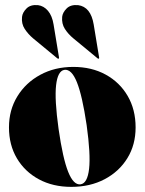

<svg xmlns="http://www.w3.org/2000/svg" viewBox="-20 -719 564 749"><path d="M266 -458Q337.5 -458 392.2 -428Q447 -398 478 -344.8Q509 -291.5 509 -222Q509 -154 476.8 -101.8Q444.5 -49.5 388 -19.8Q331.5 10 258 10Q186.5 10 131.8 -19.5Q77 -49 46 -101.2Q15 -153.5 15 -222Q15 -290 47.8 -343.2Q80.5 -396.5 137.2 -427.2Q194 -458 266 -458ZM294.5 0Q321 -4 327.5 -60Q334 -116 318 -231Q301 -346 280 -398.2Q259 -450.5 231 -446.5Q205 -442 198.8 -386.5Q192.5 -331 208.5 -216Q225 -101 246 -48.5Q267 4 294.5 0ZM189 -623.5 210 -496Q211 -492 209.5 -490.5Q207 -489 203.5 -491.5L109 -569.5Q90 -585.5 76.5 -606Q63 -626.5 66 -653.5Q68 -670.5 83.5 -686Q99 -701.5 128 -699Q151 -696 167.2 -676.8Q183.5 -657.5 189 -623.5ZM345.5 -623.5 366.5 -496Q367.5 -492 366 -490.5Q364 -489 360.5 -491.5L266 -569.5Q246.5 -585.5 233.2 -606Q220 -626.5 222.5 -653.5Q224.5 -670.5 240 -686Q255.5 -701.5 284.5 -699Q334 -692.5 345.5 -623.5Z"/></svg>

Font: Fraunces 144pt Black
Style: Regular
Weight: 900
Version: Version 1.000;[0bf87f6ff]